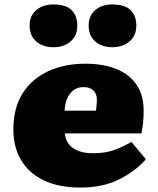

<svg xmlns="http://www.w3.org/2000/svg" viewBox="-20 -828 710 862"><path d="M342 14Q242 14 175 -19Q108 -52 74 -110.5Q40 -169 40 -246Q40 -344 82 -409.5Q124 -475 197 -508.5Q270 -542 363 -542Q444 -542 503 -518Q562 -494 593.5 -447Q625 -400 625 -330Q625 -305 622.5 -278.5Q620 -252 615 -229H271Q274 -199 290.5 -179Q307 -159 334.5 -149.5Q362 -140 397 -140Q452 -140 491 -154Q530 -168 570 -191L635 -113Q588 -59 514.5 -22.5Q441 14 342 14ZM270 -331H411Q413 -347 414 -359Q415 -371 415 -381Q415 -406 399.5 -421.5Q384 -437 355 -437Q327 -437 308.5 -422Q290 -407 280.5 -383Q271 -359 270 -331ZM484 -616Q437 -616 407.5 -642Q378 -668 378 -714Q378 -757 407.5 -782.5Q437 -808 484 -808Q541 -808 566.5 -782.5Q592 -757 592 -713Q592 -668 561.5 -642Q531 -616 484 -616ZM220 -616Q172 -616 142.5 -642Q113 -668 113 -714Q113 -757 142.5 -782.5Q172 -808 220 -808Q276 -808 301.5 -782.5Q327 -757 327 -713Q327 -668 297 -642Q267 -616 220 -616Z"/></svg>

Font: Literata Variable Black
Style: Regular
Weight: 900
Designer: Latin by Veronika Burian and Jose Scaglione. Greek by Irene Vlachou. Cyrillic by Vera Evstafieva.
Foundry: TypeTogether
Version: Version 3.021